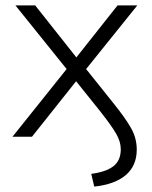

<svg xmlns="http://www.w3.org/2000/svg" viewBox="-20 -505 563 709"><path d="M328 184 317 137Q371 130 398.5 109Q426 88 426 46Q426 18 408.5 -12Q391 -42 350 -94L261 -205L98 0H26L226 -250L37 -485H110L262 -293L414 -485H487L298 -250L398 -125Q444 -68 464.5 -31Q485 6 485 47Q485 107 444.5 141.5Q404 176 328 184Z"/></svg>

Font: Nunito Sans Light
Style: Regular
Weight: 300
Designer: Vernon Adams
Foundry: Vernon Adams
Version: Version 3.101; ttfautohint (v1.8.4.7-5d5b);gftools[0.9.27]